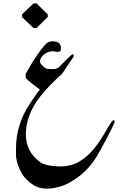

<svg xmlns="http://www.w3.org/2000/svg" viewBox="-20 -982 748 1132"><path d="M177.7 -961.9H195.3L261.7 -897V-882.3L195.3 -816.4H177.7L110.8 -879.9L109.9 -897.5ZM255.4 -727.5Q267.6 -739.7 297.4 -738.3Q330.1 -736.8 337.4 -711.4Q341.3 -698.2 337.4 -684.1Q329.6 -675.3 323.7 -675.8Q319.8 -675.8 311.5 -677.2Q303.2 -678.7 298.3 -679.2Q269 -682.6 241.2 -662.6Q235.8 -658.7 227.1 -647.5Q207.5 -623 220.2 -606.9Q239.3 -582.5 254.9 -577.1Q263.2 -574.2 299.3 -574.7Q305.2 -574.7 307.6 -576.2Q311.5 -577.6 316.4 -579.6Q321.8 -582 324.2 -583Q378.4 -637.2 382.3 -640.6Q383.3 -641.1 393.6 -651.4Q401.9 -660.2 410.6 -662.6Q411.6 -663.1 413.6 -657.7Q414.6 -655.8 414.6 -652.8Q414.1 -650.4 414.1 -648.9Q414.1 -647.5 412.1 -644Q410.2 -641.6 409.2 -640.6Q408.2 -639.2 405.8 -636.2Q403.3 -632.8 402.8 -631.8Q402.8 -631.8 346.2 -546.9Q268.1 -478 216.8 -412.6Q162.1 -342.3 143.6 -270.5Q102.1 -111.3 215.3 -26.9Q246.1 -3.9 321.3 -1Q392.1 2 446.3 -28.8Q522.9 -72.3 588.4 -183.1Q628.9 -251.5 635.7 -260.7Q638.7 -264.6 641.1 -269L653.3 -274.4L655.8 -263.7Q653.8 -252.9 643.6 -233.4Q562 -71.3 527.8 -25.4Q484.9 32.7 423.3 74.2Q377.9 105 336.9 117.2Q237.8 147 177.2 108.9Q131.8 80.1 108.9 41Q81.1 -7.3 74.7 -57.1Q74.2 -61 74.2 -105Q74.2 -247.6 155.3 -369.6Q206.1 -446.3 213.9 -452.6V-454.1Q213.9 -455.6 201.7 -464.4Q150.9 -501.5 138.7 -515.1Q131.8 -522.5 131.3 -528.3Q129.9 -543.9 133.3 -549.3Q159.7 -597.7 186 -638.2Q225.6 -698.2 255.4 -727.5Z"/></svg>

Font: Urdu Khush Khati
Style: Regular
Weight: 400
Version: Version 001.500